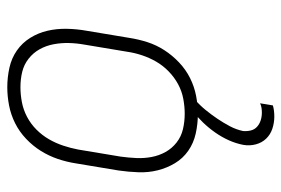

<svg xmlns="http://www.w3.org/2000/svg" viewBox="-146 -422 791 540"><g transform="rotate(-90 250.0 -152.5)"><path d="M199 8Q171 8 144 2Q117 -4 95.5 -19Q74 -34 60.5 -56.5Q47 -79 40.5 -105Q34 -131 35 -159Q36 -187 40 -215L60 -335Q64 -361 72.5 -386Q81 -411 95 -433.5Q109 -456 129 -475Q149 -494 173 -506Q197 -518 223 -523Q249 -528 274 -528Q302 -528 329 -522Q356 -516 377.5 -501Q399 -486 413 -463.5Q427 -441 433 -415Q439 -389 438.5 -361Q438 -333 433 -305L413 -185Q409 -159 401 -134Q393 -109 378.5 -86.5Q364 -64 344 -45Q324 -26 300 -14Q276 -2 250 3Q224 8 199 8ZM200 -29Q220 -29 241.5 -33Q263 -37 282.5 -47.5Q302 -58 318.5 -74Q335 -90 346 -109Q357 -128 364 -149Q371 -170 374 -191L394 -311Q398 -333 398.5 -355Q399 -377 395 -398Q391 -419 381 -437Q371 -455 354.5 -468Q338 -481 317.5 -486Q297 -491 274 -491Q254 -491 232.5 -487Q211 -483 191 -472.5Q171 -462 155 -446Q139 -430 128 -411Q117 -392 110 -371Q103 -350 99 -329L79 -209Q76 -187 75 -165Q74 -143 78 -122Q82 -101 92 -83Q102 -65 118.5 -52Q135 -39 156 -34Q177 -29 200 -29ZM192 223Q174 223 157.5 217.5Q141 212 129.5 200Q118 188 113.5 171Q109 154 112 136Q116 115 125 95Q134 75 147 56.5Q160 38 175.5 22Q191 6 209 -8H240L239 0Q223 14 210 30Q197 46 185.5 63Q174 80 164.5 98Q155 116 151 135Q150 146 152.5 156.5Q155 167 162.5 174Q170 181 180.5 184.5Q191 188 203 188Q209 188 216 187Q223 186 229 183L223 219Q216 221 208 222Q200 223 192 223Z"/></g></svg>

Font: Iosevka Extralight Oblique
Style: Regular
Weight: 200
Italic angle: -9°
Monospace: yes
Designer: Belleve Invis
Foundry: Belleve Invis
Version: Version 32.5.0; ttfautohint (v1.8.4)